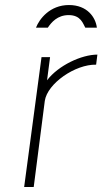

<svg xmlns="http://www.w3.org/2000/svg" viewBox="-20 -743 413 763"><path d="M123 -633H170C184 -654 208 -683 253 -683C302 -683 310 -648 319 -633H365C360 -674 327 -723 254 -723C178 -723 136 -667 123 -633ZM76 0H114L158 -342C168 -411 279 -488 362 -486L367 -526C304 -526 212 -483 167 -424L179 -516H145Z"/></svg>

Font: United Sans Thin
Style: Italic
Weight: 100
Italic angle: -8°
Designer: Pablo Impallari, Rodrigo Fuenzalida (Modified by Dan O. Williams)
Version: Version 1.000;PS 001.000;hotconv 1.0.88;makeotf.lib2.5.64775